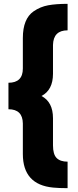

<svg xmlns="http://www.w3.org/2000/svg" viewBox="-20 -860 405 1000"><path d="M332 120Q286 120 257 117Q99 102 99 -58V-217Q98 -291 24 -291V-429Q99 -429 99 -503V-662Q99 -762 155 -801Q190 -825 231 -832.5Q272 -840 332 -840V-702Q258 -702 256 -626V-476Q256 -391 196 -360Q256 -329 256 -244V-103Q256 -56 275 -37Q294 -18 332 -18Z"/></svg>

Font: Tanohe Sans
Style: Bold
Weight: 700
Designer: Village Type and Design LLC & Cristiano Sobral
Foundry: Cooper Hewitt Smithsonian Design Museum
Version: Version 1.00;September 29, 2021;FontCreator 13.0.0.2655 64-b